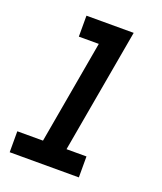

<svg xmlns="http://www.w3.org/2000/svg" viewBox="-136 -824 772 913"><g transform="rotate(20 250.0 -367.5)"><path d="M22 0V-106H152L244 -629H143V-735H382L271 -106H372V0Z"/></g></svg>

Font: Iosevka SS08
Style: Bold Italic
Weight: 700
Italic angle: -10°
Monospace: yes
Designer: Belleve Invis
Foundry: Belleve Invis
Version: 2.1.0; ttfautohint (v1.8.2)